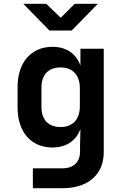

<svg xmlns="http://www.w3.org/2000/svg" viewBox="-20 -805 640 1005"><path d="M239 -645H355L492 -785H371L298 -712L222 -785H102ZM152 180H309C441 180 523 108 523 -8V-550H401V-462C379 -524 327 -560 255 -560C143 -560 72 -478 72 -350V-243C72 -113 143 -33 255 -33C327 -33 379 -69 401 -130L399 -44V-11C399 43 365 76 307 76H152ZM297 -140C233 -140 197 -179 197 -244V-348C197 -413 233 -452 297 -452C360 -452 398 -412 398 -344V-248C398 -180 360 -140 297 -140Z"/></svg>

Font: JetBrains Mono
Style: Bold
Weight: 558
Monospace: yes
Designer: Philipp Nurullin, Konstantin Bulenkov
Foundry: JetBrains
Version: Version 2.305